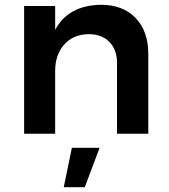

<svg xmlns="http://www.w3.org/2000/svg" viewBox="-20 -560 706 804"><path d="M601 -334V0H470V-296Q470 -352 438 -384.5Q406 -417 351 -417Q286 -416 248.5 -373Q211 -330 211 -263V0H81V-535H211V-435Q266 -538 403 -540Q495 -540 548 -484.5Q601 -429 601 -334ZM281 59H397L335 224H247Z"/></svg>

Font: Gontserrat Medium
Style: Regular
Weight: 500
Designer: Julieta Ulanovsky
Foundry: Julieta Ulanovsky
Version: Version 6.001